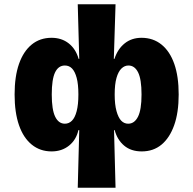

<svg xmlns="http://www.w3.org/2000/svg" viewBox="-20 -694 899 894"><path d="M342 180 349 -88H345Q335 -43 301.5 -16Q268 11 220 11Q167 11 128 -20.5Q89 -52 68.5 -111Q48 -170 48 -254Q48 -338 68.5 -396.5Q89 -455 127.5 -486.5Q166 -518 220 -518Q267 -518 300 -492Q333 -466 346 -420H349L342 -674H518L510 -420H513Q528 -466 560.5 -492Q593 -518 639 -518Q693 -518 732 -486.5Q771 -455 791.5 -396.5Q812 -338 812 -254Q812 -170 791 -111Q770 -52 732 -20.5Q694 11 640 11Q590 11 558 -16Q526 -43 514 -88H511L518 180ZM282 -118Q301 -118 315 -132Q329 -146 337 -176.5Q345 -207 345 -254Q345 -302 337 -331.5Q329 -361 315.5 -375Q302 -389 282 -389Q252 -389 236.5 -357Q221 -325 221 -254Q221 -183 237 -150.5Q253 -118 282 -118ZM577 -118Q606 -118 622.5 -150.5Q639 -183 639 -254Q639 -325 623 -357Q607 -389 578 -389Q560 -389 545.5 -375Q531 -361 522.5 -331.5Q514 -302 514 -254Q514 -207 522.5 -176.5Q531 -146 544.5 -132Q558 -118 577 -118Z"/></svg>

Font: Nunito Sans 7pt Condensed Black
Style: Regular
Weight: 900
Width: 3
Designer: Vernon Adams
Foundry: Vernon Adams
Version: Version 3.101;gftools[0.9.27]